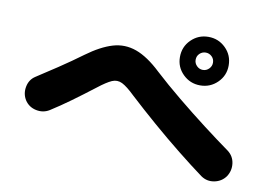

<svg xmlns="http://www.w3.org/2000/svg" viewBox="-67 -794 1135 807"><g transform="rotate(10 500.0 -391.0)"><path d="M834 -107Q785 -143 725.5 -190.5Q666 -238 606 -290Q546 -342 493 -391Q459 -424 437.5 -434.5Q416 -445 394 -435.5Q372 -426 335 -397Q287 -360 243 -328Q199 -296 158 -270Q132 -254 101 -260.5Q70 -267 53 -293Q37 -319 43 -350Q49 -381 74 -397Q110 -420 162.5 -455Q215 -490 261 -524Q321 -568 371.5 -583Q422 -598 472 -580Q522 -562 579 -508Q629 -462 690.5 -411.5Q752 -361 813.5 -314Q875 -267 924 -232Q949 -213 953 -182.5Q957 -152 940 -126Q922 -101 891 -95Q860 -89 834 -107ZM762 -482Q719 -482 688.5 -512Q658 -542 658 -585Q658 -629 688.5 -659Q719 -689 762 -689Q805 -689 835.5 -659Q866 -629 866 -585Q866 -542 835.5 -512Q805 -482 762 -482ZM762 -548Q777 -548 788 -559Q799 -570 799 -585Q799 -601 788 -611.5Q777 -622 762 -622Q747 -622 736 -611.5Q725 -601 725 -585Q725 -570 736 -559Q747 -548 762 -548Z"/></g></svg>

Font: Zen Maru Gothic Black
Style: Regular
Weight: 900
Designer: Yoshimichi Ohira
Foundry: Positype
Version: Version 1.001